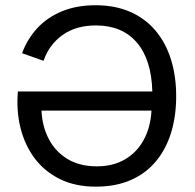

<svg xmlns="http://www.w3.org/2000/svg" viewBox="-20 -707 743 733"><path d="M558.3 -284.7Q554.9 -221.2 528.8 -173.2Q502.7 -125.2 457.2 -98.6Q411.6 -72 349.9 -72Q283.7 -72 237.4 -100.2Q191.2 -128.4 166.1 -176.6Q141.1 -224.9 138.4 -284.7ZM561.5 -357.9H48.3Q42 -284.2 58.3 -218.5Q74.7 -152.8 112.5 -102.4Q150.4 -52 209 -23.2Q267.6 5.6 345.7 5.6Q422.1 5.6 479.5 -19.7Q536.9 -44.9 575.4 -91.3Q614 -137.7 633.3 -200.8Q652.6 -263.9 652.6 -339.6Q652.6 -416.5 632.7 -480.1Q612.8 -543.7 573.7 -590.1Q534.7 -636.5 477.2 -661.7Q419.7 -687 344.5 -687Q273.4 -687 217.8 -664.4Q162.1 -641.8 123.5 -600.7Q85 -559.6 64.2 -503.9L146.2 -474.9Q167.7 -536.9 218.9 -573.4Q270 -609.9 345.7 -609.9Q446.3 -609.9 502.3 -544.7Q558.3 -479.5 561.5 -357.9Z"/></svg>

Font: Estedad-FD-VF Thin
Style: Regular
Weight: 100
Designer: Amin Abedi
Version: Version 5.0